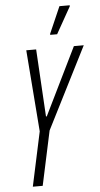

<svg xmlns="http://www.w3.org/2000/svg" viewBox="-60 -932 504 968"><g transform="rotate(-5 192.0 -447.5)"><path d="M66 0 125 -275 93 -688H143L163 -347H167L334 -688H384L175 -275L116 0ZM220 -755V-760L279 -895H331V-890L255 -755Z"/></g></svg>

Font: Saira Ultra Condensed Light
Style: Italic
Weight: 300
Width: 1
Italic angle: -12°
Designer: Hector Gatti with collaboration of the Omnibus-Type team
Foundry: Omnibus-Type
Version: Version 1.001; ttfautohint (v1.8)